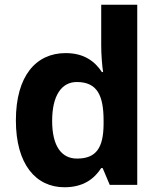

<svg xmlns="http://www.w3.org/2000/svg" viewBox="-20 -780 672 810"><path d="M252 10C332 10 378 -26 407 -71H413L443 0H559V-760H407V-586C407 -550 411 -500 415 -476H410C380 -521 335 -556 257 -556C132 -556 47 -460 47 -272C47 -87 131 10 252 10ZM305 -111C239 -111 200 -164 200 -270C200 -376 239 -434 304 -434C391 -434 417 -376 417 -271V-255C416 -158 387 -111 305 -111Z"/></svg>

Font: Noto Sans Canadian Aboriginal
Style: Bold
Weight: 700
Designer: Monotype Design Team, Typotheque's Kevin King
Foundry: Monotype Imaging Inc.
Version: Version 2.004